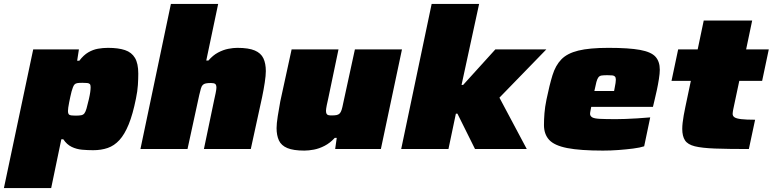

<svg xmlns="http://www.w3.org/2000/svg" viewBox="-58 -763 3956 983"><path d="M-38 200 112 -510H346L337 -452H348Q370 -481 394 -495Q418 -509 443.5 -513.5Q469 -518 495 -518Q548 -518 582 -506.5Q616 -495 633 -466.5Q650 -438 650 -386Q650 -360 648 -328Q646 -296 638 -258Q622 -178 601 -126.5Q580 -75 553.5 -46Q527 -17 493.5 -5.5Q460 6 419 6Q391 6 362.5 3.5Q334 1 309 -11Q284 -23 266 -50H256L204 200ZM329 -171Q347 -171 357.5 -173Q368 -175 374 -182.5Q380 -190 385 -207.5Q390 -225 397 -255Q402 -277 404 -291.5Q406 -306 406 -317Q406 -328 402 -332.5Q398 -337 388.5 -338Q379 -339 364 -339Q347 -339 338 -337.5Q329 -336 324 -331Q319 -326 315 -315Q312 -308 308.5 -295Q305 -282 302 -267.5Q299 -253 296 -238.5Q293 -224 291.5 -212.5Q290 -201 290 -195Q290 -179 297.5 -175Q305 -171 329 -171Z M661 0 817 -743H1059L998 -453H1009Q1032 -480 1058.5 -494Q1085 -508 1110.5 -513Q1136 -518 1157 -518Q1215 -518 1246.5 -504.5Q1278 -491 1290.5 -464.5Q1303 -438 1303 -399Q1303 -377 1297.5 -340.5Q1292 -304 1284 -266L1226 0H986L1038 -249Q1042 -266 1046 -286Q1050 -306 1050 -314Q1050 -329 1043.5 -333.5Q1037 -338 1022 -338Q1006 -338 996 -336Q986 -334 980 -328Q974 -322 970.5 -309.5Q967 -297 962 -276L902 0Z M1500 8Q1444 8 1413 -5Q1382 -18 1370 -44Q1358 -70 1358 -107Q1358 -130 1364 -168Q1370 -206 1377 -244L1435 -510H1675L1623 -261Q1619 -245 1615 -224.5Q1611 -204 1611 -196Q1611 -186 1614 -180.5Q1617 -175 1623.5 -173.5Q1630 -172 1639 -172Q1656 -172 1665.5 -174Q1675 -176 1681 -182Q1687 -188 1691 -200.5Q1695 -213 1699 -234L1759 -510H2000L1892 0H1658L1666 -57H1656Q1632 -31 1604 -16.5Q1576 -2 1549 3Q1522 8 1500 8Z M1996 0 2152 -743H2395L2305 -328H2313L2478 -510H2739L2499 -263L2639 0H2374L2284 -181H2276L2238 0Z M3029 8Q2912 8 2846 -5Q2780 -18 2753.5 -47Q2727 -76 2727 -123Q2727 -151 2729.5 -183Q2732 -215 2740 -254Q2755 -327 2770.5 -377.5Q2786 -428 2816 -459Q2846 -490 2903 -504Q2960 -518 3057 -518Q3162 -518 3219 -507.5Q3276 -497 3298 -472.5Q3320 -448 3320 -406Q3320 -387 3315.5 -358.5Q3311 -330 3305 -302Q3299 -274 3294 -254L3285 -216H2969Q2967 -204 2965 -195Q2963 -186 2963 -179Q2964 -168 2974.5 -162Q2985 -156 3013.5 -154.5Q3042 -153 3096 -153Q3116 -153 3144 -154Q3172 -155 3204.5 -157Q3237 -159 3271 -162L3240 -14Q3219 -7 3184 -2.5Q3149 2 3109 5Q3069 8 3029 8ZM2985 -297H3086L3089 -313Q3092 -329 3093.5 -338Q3095 -347 3095 -355Q3095 -366 3090.5 -371Q3086 -376 3077 -377Q3068 -378 3052 -378Q3033 -378 3022.5 -376.5Q3012 -375 3006 -367.5Q3000 -360 2995.5 -343.5Q2991 -327 2985 -297Z M3776 0Q3670 0 3603 -2.5Q3536 -5 3499.5 -14Q3463 -23 3449 -44.5Q3435 -66 3435 -103Q3435 -118 3437 -135Q3439 -152 3442.5 -172.5Q3446 -193 3451 -216L3479 -349H3380L3414 -510H3514L3545 -658H3793L3762 -510H3878L3844 -349H3727L3696 -203Q3695 -199 3694.5 -194.5Q3694 -190 3693.5 -186.5Q3693 -183 3693 -180Q3693 -169 3702.5 -162.5Q3712 -156 3737 -153Q3762 -150 3808 -150Z"/></svg>

Font: Saira Expanded Black
Style: Italic
Weight: 900
Width: 7
Italic angle: -12°
Designer: Hector Gatti with collaboration of the Omnibus-Type team
Foundry: Omnibus-Type
Version: Version 1.101